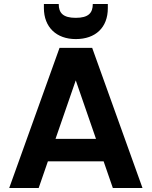

<svg xmlns="http://www.w3.org/2000/svg" viewBox="-20 -938 756 958"><path d="M26 0H173L219 -133H497L543 0H691L440 -699H277ZM199 -898C199 -802 262 -743 358 -743C457 -743 518 -801 518 -897V-918H443C443 -873 421 -849 358 -849C295 -849 273 -873 273 -918H199ZM257 -245 358 -537 459 -245Z"/></svg>

Font: Poppins SemiBold
Style: Regular
Weight: 600
Designer: Ninad Kale (Devanagari), Jonny Pinhorn (Latin)
Foundry: Indian Type Foundry
Version: 4.004